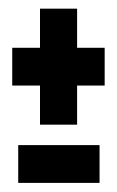

<svg xmlns="http://www.w3.org/2000/svg" viewBox="-20 -482 264 432"><path d="M70 -201.5H153.5V-289.5H215.5V-374.5H153.5V-462.5H70V-374.5H7.5V-289.5H70ZM21 -70.5H204V-155.5H21Z"/></svg>

Font: Anybody UltraCondensed
Style: Bold
Weight: 700
Width: 1
Version: Version 1.113;gftools[0.9.25]